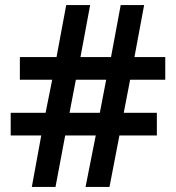

<svg xmlns="http://www.w3.org/2000/svg" viewBox="-20 -734 692 754"><path d="M491 -421H629V-510H508L546 -714H454L416 -510H296L334 -714H240L202 -510H58V-421H185L159 -291H22V-202H142L105 0H198L236 -202H356L316 0H410L449 -202H596V-291H466ZM253 -291 278 -421H397L372 -291Z"/></svg>

Font: Noto Sans Myanmar UI SemiBold
Style: Regular
Weight: 600
Designer: Monotype Design Team
Foundry: Monotype Imaging Inc.
Version: Version 2.103